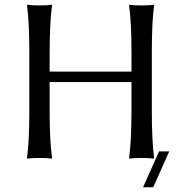

<svg xmlns="http://www.w3.org/2000/svg" viewBox="-20 -668 766 812"><path d="M652.8 -27.8H695.8L627.9 124H585ZM536.1 -444.8Q536.1 -573.7 525.9 -645L527.8 -647.9Q545.9 -645 579.1 -645Q613.3 -645 630.9 -647.9L631.8 -645Q622.1 -579.1 622.1 -444.8V-200.2Q622.1 -71.3 631.8 0L629.9 2.9Q611.8 0 579.1 0Q544.9 0 526.9 2.9L525.9 0Q535.6 -67.9 536.1 -200.2V-320.8H189.9V-200.2Q189.9 -71.3 200.2 0L198.2 2.9Q180.2 0 147 0Q112.8 0 95.2 2.9L94.2 0Q104 -67.9 104 -200.2V-444.8Q104 -573.7 94.2 -645L96.2 -647.9Q114.3 -645 147 -645Q181.2 -645 199.2 -647.9L200.2 -645Q190.4 -579.1 189.9 -444.8V-365.2H536.1Z"/></svg>

Font: Biolilbert
Style: Regular
Weight: 400
Designer: Philipp H. Poll
Foundry: Philipp H. Poll
Version: Version 1.1.0